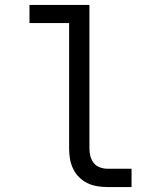

<svg xmlns="http://www.w3.org/2000/svg" viewBox="-20 -755 640 775"><path d="M413 0Q393 0 372 -3.5Q351 -7 332.5 -16Q314 -25 299 -40Q284 -55 275 -74Q266 -93 262.5 -113.5Q259 -134 259 -155V-662H99V-735H341V-155Q341 -139 345 -124Q349 -109 358.5 -97Q368 -85 383 -79.5Q398 -74 413 -74H511V0Z"/></svg>

Font: Iosevka SS04 Extended
Style: Regular
Weight: 400
Width: 7
Monospace: yes
Designer: Belleve Invis
Foundry: Belleve Invis
Version: Version 19.0.0; ttfautohint (v1.8.4)